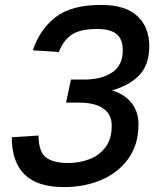

<svg xmlns="http://www.w3.org/2000/svg" viewBox="-20 -746 640 782"><path d="M241 16Q132 16 80 -35.5Q28 -87 28 -187L137 -194Q137 -130 166 -106Q195 -82 258 -82Q302 -82 342.5 -97Q383 -112 409 -145.5Q435 -179 435 -234Q435 -281 400 -304.5Q365 -328 304 -328H249L269 -422H324Q392 -422 436 -450.5Q480 -479 480 -541Q480 -587 454.5 -607.5Q429 -628 375 -628Q305 -628 270.5 -603.5Q236 -579 220 -534L114 -541Q141 -625 205.5 -675.5Q270 -726 392 -726Q491 -726 539.5 -680.5Q588 -635 588 -558Q588 -483 548 -440.5Q508 -398 436 -378Q488 -362 516 -326.5Q544 -291 544 -240Q544 -157 503 -100Q462 -43 393.5 -13.5Q325 16 241 16Z"/></svg>

Font: Geist Mono Medium
Style: Italic
Weight: 500
Italic angle: -12°
Monospace: yes
Designer: Basement.studio, Andrés Briganti, Mateo Zaragoza
Foundry: Basement.studio, Vercel, Andrés Briganti, Guido Ferreyra, Mateo Zaragoza
Version: Version 1.500; ttfautohint (v1.8.4.7-5d5b)